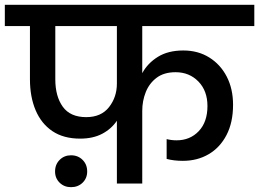

<svg xmlns="http://www.w3.org/2000/svg" viewBox="-44 -760 1073 795"><path d="M288 -186Q219 -186 173 -217Q127 -248 103.5 -303.5Q80 -359 80 -432V-652H-24V-740H1009V-652H545V-457Q567 -498 609.5 -524.5Q652 -551 715 -551Q776 -551 822.5 -522Q869 -493 895 -442.5Q921 -392 921 -326Q921 -253 894 -201Q867 -149 820 -121.5Q773 -94 713 -94Q676 -94 646 -102V-184Q666 -179 687 -179Q743 -179 779 -217Q815 -255 815 -321Q815 -384 777.5 -422.5Q740 -461 683 -461Q635 -461 604.5 -438Q574 -415 559.5 -378.5Q545 -342 545 -301V0H440V-260Q417 -226 379 -206Q341 -186 288 -186ZM185 -432Q185 -361 216 -318Q247 -275 313 -275Q375 -275 407.5 -316.5Q440 -358 440 -414V-652H185ZM250 15Q222 15 203 -3.5Q184 -22 184 -50Q184 -79 203 -98Q222 -117 250 -117Q279 -117 298 -98Q317 -79 317 -50Q317 -22 298 -3.5Q279 15 250 15Z"/></svg>

Font: Poppins Medium
Style: Regular
Weight: 500
Designer: Ninad Kale (Devanagari), Jonny Pinhorn (Latin)
Version: Version 5.002